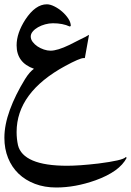

<svg xmlns="http://www.w3.org/2000/svg" viewBox="-20 -523 598 875"><path d="M557.6 195.8Q541 228 505.1 253.7Q469.2 279.3 415 298.8Q322.8 331.5 236.3 331.5Q183.1 331.5 139.4 314.9Q95.7 298.3 64.7 268.6Q33.7 238.8 16.8 197Q0 155.3 0 105Q0 45.9 24.9 -22.2Q49.8 -90.3 94.2 -162.6Q105.5 -180.7 115.5 -191.9Q125.5 -203.1 134.8 -209.5Q55.7 -237.3 55.7 -316.4Q55.7 -372.1 95.7 -434.1Q141.6 -503.4 193.4 -503.4Q208.5 -503.4 227.3 -494.1Q246.1 -484.9 262.7 -470.5Q279.3 -456.1 290.8 -439Q302.2 -421.9 302.7 -405.8Q301.3 -402.3 297.4 -402.3Q266.1 -417 221.2 -417Q203.6 -417 185.8 -412.1Q168 -407.2 153.3 -398.9Q138.7 -390.6 129.4 -379.6Q120.1 -368.7 120.1 -356.4Q120.1 -343.8 128.9 -332Q137.7 -320.3 150.9 -311.5Q164.1 -302.7 179.9 -297.4Q195.8 -292 210 -292Q241.7 -292 296.4 -318.4Q297.4 -318.8 303.5 -322Q309.6 -325.2 319.8 -330.3Q330.1 -335.4 343.5 -342.3Q356.9 -349.1 372.1 -356.4H371.6Q374 -357.4 378.7 -360.4Q383.3 -363.3 385.7 -364.3L366.7 -258.3H360.8Q343.8 -258.3 276.9 -222.2Q55.7 -101.6 55.7 78.6Q55.7 109.9 62 138.7Q73.2 184.6 129.2 208.5Q185.1 232.4 286.6 232.4Q311.5 232.4 347.2 230Q382.8 227.5 428.7 222.2Q482.9 215.3 514.9 208Q546.9 200.7 552.7 192.9Z"/></svg>

Font: XB Khoramshahr
Style: Regular
Weight: 400
Designer: Behnam
Foundry: Irmug
Version: Version 8.005 2009